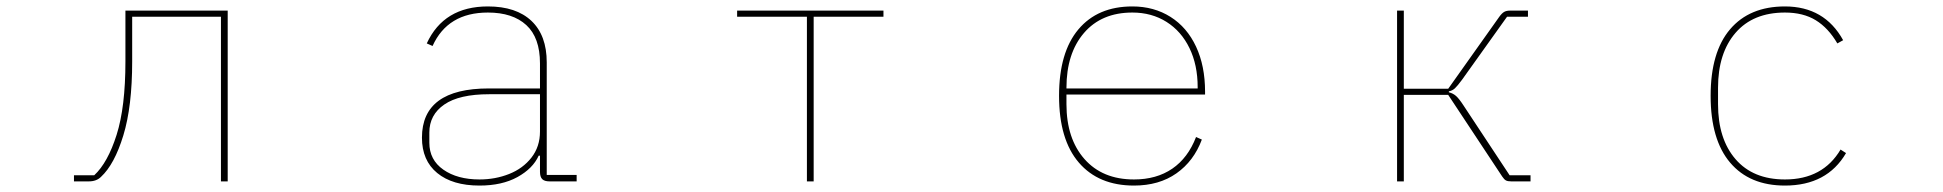

<svg xmlns="http://www.w3.org/2000/svg" viewBox="-20 -564 6040 597"><path d="M210 0V-19H273Q315 -58 342.5 -144.5Q370 -231 370 -373V-531H688V0H667V-512H391V-373Q391 -233 363.5 -143Q336 -53 294 -14Q280 0 256 0Z M1292 -136Q1292 -289 1500 -289H1659V-367Q1659 -447 1616.5 -486Q1574 -525 1497 -525Q1372 -525 1325 -421L1307 -429Q1360 -544 1497 -544Q1585 -544 1632.5 -499Q1680 -454 1680 -370V-20H1773V0H1689Q1673 0 1666 -7Q1659 -14 1659 -30V-80H1655Q1637 -40 1589 -13.5Q1541 13 1471 13Q1387 13 1339.5 -26Q1292 -65 1292 -136ZM1659 -155V-271H1501Q1408 -271 1361.5 -239Q1315 -207 1315 -152V-120Q1315 -67 1358.5 -36.5Q1402 -6 1471 -6Q1520 -6 1563 -23Q1606 -40 1632.5 -74Q1659 -108 1659 -155Z M2510 0H2489V-512H2272V-531H2727V-512H2510Z M3273 -266Q3273 -401 3333 -472.5Q3393 -544 3501 -544Q3568 -544 3619.5 -511.5Q3671 -479 3699 -419Q3727 -359 3727 -279V-270H3296V-240Q3296 -133 3352 -69.5Q3408 -6 3506 -6Q3576 -6 3625 -39.5Q3674 -73 3699 -138L3717 -130Q3692 -63 3638 -25Q3584 13 3506 13Q3396 13 3334.5 -58.5Q3273 -130 3273 -266ZM3296 -291V-289H3704V-293Q3704 -362 3678.5 -414.5Q3653 -467 3607 -496Q3561 -525 3501 -525Q3405 -525 3350.5 -461.5Q3296 -398 3296 -291Z M4324 0V-531H4345V-288H4483L4642 -512Q4650 -523 4657 -527Q4664 -531 4675 -531H4731V-512H4666L4526 -316Q4512 -297 4504 -289.5Q4496 -282 4485 -280V-277Q4498 -274 4507.5 -265.5Q4517 -257 4530 -237L4674 -19H4739V0H4679Q4668 0 4662.5 -3Q4657 -6 4651 -15L4483 -269H4345V0Z M5299 -266Q5299 -402 5359.5 -473Q5420 -544 5530 -544Q5653 -544 5711 -439L5693 -429Q5665 -477 5626 -501Q5587 -525 5530 -525Q5431 -525 5376.5 -462Q5322 -399 5322 -291V-240Q5322 -132 5376.5 -69Q5431 -6 5530 -6Q5648 -6 5703 -99L5720 -88Q5661 13 5530 13Q5420 13 5359.5 -58.5Q5299 -130 5299 -266Z"/></svg>

Font: IBM Plex Sans JP Thin
Style: Regular
Weight: 100
Designer: Mike Abbink; Paul van der Laan; Pieter van Rosmalen; Wujin Sim; Yejin Wi; Jinhee Kim; Boomi Park; Yona Kim; Kichan Ma
Foundry: Sandoll Inc.
Version: Version 1.001